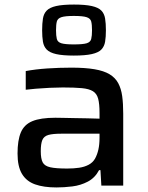

<svg xmlns="http://www.w3.org/2000/svg" viewBox="-20 -815 650 843"><path d="M228 8Q172 8 134 -5.5Q96 -19 76.5 -51.5Q57 -84 57 -141Q57 -199 71.5 -233.5Q86 -268 122 -283Q158 -298 223 -298Q234 -298 255.5 -297.5Q277 -297 305.5 -296.5Q334 -296 363 -295.5Q392 -295 417 -294V-319Q417 -359 411 -381.5Q405 -404 388 -414.5Q371 -425 339 -428Q307 -431 256 -431Q231 -431 199 -429.5Q167 -428 137.5 -425.5Q108 -423 93 -421V-503Q136 -511 188 -514.5Q240 -518 294 -518Q354 -518 395 -511Q436 -504 461 -489Q486 -474 499 -450Q512 -426 516.5 -393Q521 -360 521 -316V0H425L421 -68H415Q397 -34 365.5 -17.5Q334 -1 297.5 3.5Q261 8 228 8ZM275 -75Q304 -75 327.5 -78.5Q351 -82 369 -91.5Q387 -101 397 -118Q407 -136 412 -158.5Q417 -181 417 -210V-228H249Q212 -228 192.5 -222.5Q173 -217 166 -200.5Q159 -184 159 -151Q159 -118 167.5 -102Q176 -86 201 -80.5Q226 -75 275 -75ZM304 -571Q255 -571 226.5 -577.5Q198 -584 185 -597.5Q172 -611 168.5 -632Q165 -653 165 -682Q165 -712 168.5 -733.5Q172 -755 185 -768.5Q198 -782 226.5 -788.5Q255 -795 305 -795Q354 -795 383 -788.5Q412 -782 425 -768.5Q438 -755 441.5 -733.5Q445 -712 445 -682Q445 -653 441.5 -632Q438 -611 425 -597.5Q412 -584 383 -577.5Q354 -571 304 -571ZM304 -620Q344 -620 360.5 -625Q377 -630 380.5 -644Q384 -658 384 -682Q384 -707 380.5 -720.5Q377 -734 360.5 -739.5Q344 -745 304 -745Q266 -745 249.5 -739.5Q233 -734 229.5 -720.5Q226 -707 226 -682Q226 -658 229.5 -644Q233 -630 249.5 -625Q266 -620 304 -620Z"/></svg>

Font: Saira SemiExpanded Medium
Style: Regular
Weight: 500
Width: 6
Designer: Hector Gatti with collaboration of the Omnibus-Type team
Foundry: Omnibus-Type
Version: Version 1.101